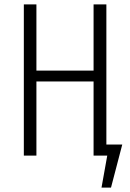

<svg xmlns="http://www.w3.org/2000/svg" viewBox="-20 -705 591 870"><path d="M462 -50H534L483 145H440L466 0H404V-336H145V0H88V-685H145V-385H404V-685H462Z"/></svg>

Font: Fira Sans Extra Condensed Light
Style: Regular
Weight: 300
Width: 1
Designer: Carrois Corporate & Edenspiekermann AG
Foundry: Carrois Corporate GbR & Edenspiekermann AG
Version: Version 4.203